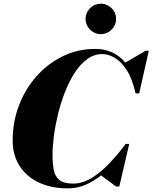

<svg xmlns="http://www.w3.org/2000/svg" viewBox="-20 -1030 842 1060"><path d="M452.5 -925.9Q452.5 -949 463.9 -967.9Q475.3 -986.8 494.3 -998.1Q513.4 -1009.5 536.5 -1009.5Q559.6 -1009.5 578.9 -998.1Q598.1 -986.8 609.5 -967.9Q620.9 -949 620.9 -925.9Q620.9 -902.8 609.5 -883.7Q598.1 -864.6 578.9 -853.1Q559.6 -841.5 536.5 -841.5Q513.4 -841.5 494.3 -853.1Q475.3 -864.6 463.9 -883.7Q452.5 -902.8 452.5 -925.9ZM355 10Q263.5 10 194.8 -22.2Q126 -54.5 88 -114Q50 -173.5 50 -255Q50 -357.5 85 -448.8Q120 -540 182.5 -610Q245 -680 327.5 -720Q410 -760 505 -760Q559 -760 600.8 -740Q642.5 -720 672 -684.5L784.5 -750H801.5L748.5 -514.5H728.5Q710 -596.5 679 -644Q648 -691.5 612.5 -711.5Q577 -731.5 545 -731.5Q499 -731.5 460.8 -703.2Q422.5 -675 392 -627.8Q361.5 -580.5 338.5 -521.5Q315.5 -462.5 300.2 -399.8Q285 -337 277.5 -278.8Q270 -220.5 270 -175Q270 -129 276.5 -93.2Q283 -57.5 307 -37Q331 -16.5 383 -16.5Q435 -16.5 484.5 -46.5Q534 -76.5 581.5 -126Q629 -175.5 674 -235.5H693.5L638.5 0H621.5L538 -61.5Q498 -29.5 452.2 -9.8Q406.5 10 355 10Z"/></svg>

Font: Bodoni* 11pt Fatface
Style: Italic
Weight: 900
Italic angle: -13°
Version: Version 2.3